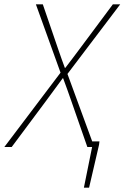

<svg xmlns="http://www.w3.org/2000/svg" viewBox="-56 -680 576 888"><path d="M332 188 370 0H356L361 -26H404L402 -10L356 188ZM-36 0 224 -344 110 -660H142L214 -450Q222 -428 228.5 -408.5Q235 -389 244 -366H246Q264 -390 281 -412Q298 -434 314 -456L466 -660H500L256 -338L380 0H348L272 -218Q264 -242 254.5 -267.5Q245 -293 236 -318H234Q213 -290 193.5 -263Q174 -236 156 -212L-2 0Z"/></svg>

Font: Source Sans Variable
Style: Italic
Weight: 200
Italic angle: -11°
Designer: Paul D. Hunt
Foundry: Adobe Systems Incorporated
Version: Version 3.006;hotconv 1.0.111;makeotfexe 2.5.65597